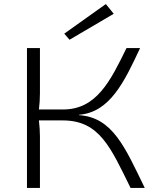

<svg xmlns="http://www.w3.org/2000/svg" viewBox="-20 -927 779 947"><path d="M323 -731 541 -859 502 -907 297 -761ZM370 -361C522 -373 593 -523 671 -690H604C525 -529 457 -387 291 -387H172C175 -413 177 -438 177 -467V-690H113V0H177V-255C177 -280 175 -306 172 -333H292C471 -332 526 -199 624 0H694C596 -202 535 -348 370 -359Z"/></svg>

Font: Exo 2 Light Expanded
Style: Regular
Weight: 300
Width: 7
Designer: Natanael Gama
Version: Version 1.001;PS 001.001;hotconv 1.0.70;makeotf.lib2.5.58329